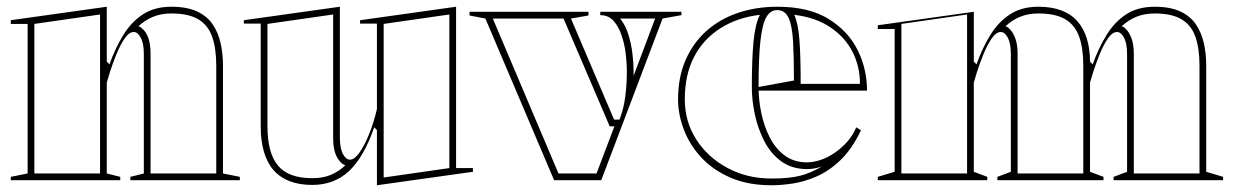

<svg xmlns="http://www.w3.org/2000/svg" viewBox="-20 -535 3661 570"><path d="M692 -10V0H367V-10L407 -20V-375Q407 -406 398 -423Q389 -440 377 -440Q363 -440 349.5 -420Q336 -400 325 -372.5Q314 -345 306.5 -321.5Q299 -298 297 -290V-20L337 -10V0H12V-10L62 -20V-464H12V-475L297 -515V-352L305 -344Q322 -392 346 -431Q370 -470 404.5 -492.5Q439 -515 489 -515Q535 -515 565 -501Q595 -487 611.5 -462.5Q628 -438 635 -406.5Q642 -375 642 -340V-20ZM82 -20H277V-492L82 -464ZM427 -20H622V-340Q622 -391 610 -425.5Q598 -460 569 -477.5Q540 -495 489 -495Q458 -495 434 -485Q410 -475 391 -457Q394 -456 397 -454.5Q400 -453 401 -451Q414 -441 420.5 -422Q427 -403 427 -375Z M907 14Q831 14 792.5 -29.5Q754 -73 754 -161V-465H704V-475L989 -515V-126Q989 -95 998 -78Q1007 -61 1019 -61Q1032 -61 1046.5 -81Q1061 -101 1075 -135Q1089 -169 1099 -211V-465H1049V-475L1334 -515V-36H1384V-25L1099 15V-149L1091 -157Q1060 -68 1016 -27Q972 14 907 14ZM1314 -492 1119 -464V-8L1314 -36ZM969 -492 774 -464V-161Q774 -80 805.5 -43Q837 -6 907 -6Q939 -6 962.5 -16Q986 -26 1005 -44Q1004 -45 1001.5 -46Q999 -47 995 -50Q982 -61 975.5 -79.5Q969 -98 969 -126Z M1625 0 1421 -480 1374 -489V-500H1727V-489L1675 -480L1803 -180H1819L1822 -188Q1832 -215 1836.5 -250Q1841 -285 1841 -324Q1841 -348 1837.5 -376.5Q1834 -405 1825 -431Q1816 -457 1801 -473.5Q1786 -490 1762 -490V-500H2003V-490L1947 -480L1765 0ZM1638 -20H1751L1804 -160H1790L1653 -480H1443ZM1821 -480Q1837 -460 1845.5 -432.5Q1854 -405 1857.5 -376Q1861 -347 1861 -324Q1861 -320 1861 -317Q1861 -314 1861 -310L1925 -480Z M2288 -515Q2381 -515 2439.5 -479Q2498 -443 2526 -386.5Q2554 -330 2554 -266H2228V-276L2337 -296Q2337 -364 2334.5 -410.5Q2332 -457 2321.5 -481Q2311 -505 2287 -505Q2267 -505 2255 -484Q2243 -463 2237.5 -413.5Q2232 -364 2232 -276Q2232 -239 2240 -200Q2248 -161 2265 -127.5Q2282 -94 2309.5 -73.5Q2337 -53 2376 -53Q2394 -53 2415.5 -60Q2437 -67 2457.5 -81Q2478 -95 2495 -114Q2512 -133 2522 -157L2536 -148Q2509 -92 2475 -59.5Q2441 -27 2404 -11Q2367 5 2332.5 10Q2298 15 2270 15Q2201 15 2149 -7.5Q2097 -30 2062.5 -67Q2028 -104 2010.5 -149.5Q1993 -195 1993 -240Q1993 -305 2015 -356Q2037 -407 2076.5 -442.5Q2116 -478 2170 -496.5Q2224 -515 2288 -515ZM2013 -240Q2013 -174 2047 -121Q2081 -68 2139.5 -36.5Q2198 -5 2270 -5Q2322 -5 2354.5 -13Q2387 -21 2420 -41Q2409 -37 2398 -35Q2387 -33 2376 -33Q2331 -33 2299.5 -56Q2268 -79 2249 -116Q2230 -153 2221 -195Q2212 -237 2212 -276Q2212 -359 2217 -411.5Q2222 -464 2236 -491Q2169 -483 2118.5 -451Q2068 -419 2040.5 -366Q2013 -313 2013 -240ZM2357 -286H2533Q2533 -337 2511.5 -380Q2490 -423 2446.5 -453Q2403 -483 2338 -491Q2349 -467 2353 -420Q2357 -373 2357 -286Z M2586 0V-10L2636 -25V-449H2586V-460L2871 -500V-352L2879 -344Q2896 -392 2920 -431Q2944 -470 2978.5 -492.5Q3013 -515 3063 -515Q3102 -515 3131 -504Q3160 -493 3178.5 -472Q3197 -451 3206.5 -420.5Q3216 -390 3216 -352V-25L3256 -10V0H2941V-10L2981 -25V-375Q2981 -406 2972 -423Q2963 -440 2951 -440Q2937 -440 2923.5 -420Q2910 -400 2899 -372.5Q2888 -345 2880.5 -321.5Q2873 -298 2871 -290V-25L2911 -10V0ZM3286 0V-10L3326 -25V-375Q3326 -406 3317 -423Q3308 -440 3296 -440Q3282 -440 3268.5 -420Q3255 -400 3244 -372.5Q3233 -345 3225.5 -321.5Q3218 -298 3216 -290V-352L3224 -344Q3241 -392 3265 -431Q3289 -470 3323.5 -492.5Q3358 -515 3408 -515Q3454 -515 3484 -501Q3514 -487 3530.5 -462.5Q3547 -438 3554 -406.5Q3561 -375 3561 -340V-25L3611 -10V0ZM2656 -20H2851V-492L2656 -464ZM3001 -20H3196V-340Q3196 -391 3184 -425.5Q3172 -460 3143 -477.5Q3114 -495 3063 -495Q3032 -495 3008 -485Q2984 -475 2965 -457Q2968 -456 2971 -454.5Q2974 -453 2975 -451Q2986 -442 2993.5 -423Q3001 -404 3001 -375ZM3346 -20H3541V-340Q3541 -391 3529 -425.5Q3517 -460 3488 -477.5Q3459 -495 3408 -495Q3377 -495 3353 -485Q3329 -475 3310 -457Q3313 -456 3316 -454.5Q3319 -453 3320 -451Q3331 -442 3338.5 -423Q3346 -404 3346 -375Z"/></svg>

Font: Kalnia Glaze Thin
Style: Bold
Weight: 700
Version: Version 1.110